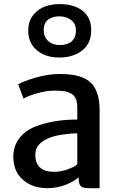

<svg xmlns="http://www.w3.org/2000/svg" viewBox="-20 -936 599 963"><path d="M217.8 7.8Q142.1 7.8 94.5 -34.7Q46.9 -77.1 46.9 -149.4Q46.9 -202.1 75.4 -240.7Q104 -279.3 154.8 -300.3Q245.6 -336.4 367.7 -336.4V-391.6Q367.7 -420.4 361.1 -438.2Q354.5 -456.1 338.6 -465.6Q322.8 -475.1 302.7 -478.3Q282.7 -481.4 250.5 -481.4Q214.8 -481.4 167 -468.3Q119.1 -455.1 98.1 -440.9L71.3 -513.2Q94.7 -527.8 158 -546.4Q221.2 -564.9 278.8 -564.9Q317.4 -564.9 346.7 -560.3Q376 -555.7 401.9 -543.7Q427.7 -531.7 444.1 -512Q460.4 -492.2 470 -460.4Q479.5 -428.7 479.5 -385.7V7.8H431.6Q415 7.8 406.5 6.6Q397.9 5.4 389.6 0.5Q381.3 -4.4 377.9 -14.9Q374.5 -25.4 374.5 -43V-46.9Q349.6 -24.4 307.1 -8.3Q264.6 7.8 217.8 7.8ZM252.4 -74.2Q285.6 -74.2 321.8 -87.6Q357.9 -101.1 367.7 -112.3V-267.1Q332.5 -267.1 288.8 -260.3Q245.1 -253.4 218.3 -240.7Q189 -227.1 173.1 -208Q157.2 -189 157.2 -159.2Q157.2 -74.2 252.4 -74.2ZM277.8 -647.5Q206.5 -647.5 163.6 -685.1Q120.6 -722.7 121.6 -784.7Q122.1 -829.6 146.2 -860.1Q170.4 -890.6 204.6 -903.1Q238.8 -915.5 279.8 -915.5Q352.5 -915.5 395.3 -881.1Q438 -846.7 437.5 -784.2Q437 -717.3 391.6 -682.4Q346.2 -647.5 277.8 -647.5ZM278.3 -710Q316.4 -709.5 338.6 -727.8Q360.8 -746.1 360.8 -783.7Q360.8 -816.4 337.6 -835Q314.5 -853.5 278.3 -854Q244.6 -854.5 221.9 -837.9Q199.2 -821.3 199.2 -784.7Q199.2 -752 220.7 -731.2Q242.2 -710.4 278.3 -710Z"/></svg>

Font: HaufeMerriweatherSans
Style: Regular
Weight: 400
Designer: Eben Sorkin ( eben@eyebytes.com )
Foundry: Eben Sorkin
Version: Version 1.56